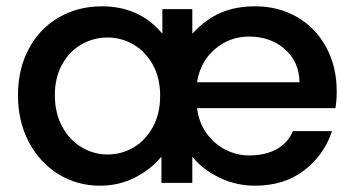

<svg xmlns="http://www.w3.org/2000/svg" viewBox="-20 -580 1125 609"><path d="M1048 -291Q1048 -262 1044 -237H605Q611 -190 636 -156Q661 -122 696.5 -104.5Q732 -87 769 -87Q824 -87 859.5 -108Q895 -129 909 -164H1033Q1008 -88 944.5 -39.5Q881 9 789 9Q729 9 676 -16.5Q623 -42 590 -83V0H492V-83Q458 -42 407.5 -16.5Q357 9 297 9Q225 9 165.5 -27.5Q106 -64 71.5 -129.5Q37 -195 37 -278Q37 -361 71.5 -425.5Q106 -490 167 -525Q228 -560 303 -560Q423 -560 495 -473V-551H590V-473Q632 -519 680 -539.5Q728 -560 789 -560Q864 -560 923 -525.5Q982 -491 1015 -429.5Q1048 -368 1048 -291ZM930 -319Q929 -384 883.5 -424Q838 -464 770 -464Q708 -464 661.5 -424Q615 -384 605 -319ZM321 -90Q365 -90 403 -112Q441 -134 464.5 -176.5Q488 -219 488 -276Q488 -333 464.5 -375Q441 -417 403 -439Q365 -461 321 -461Q277 -461 239 -439.5Q201 -418 177.5 -376.5Q154 -335 154 -278Q154 -221 177.5 -178Q201 -135 239.5 -112.5Q278 -90 321 -90Z"/></svg>

Font: MSTAGE Medium
Style: Regular
Weight: 500
Designer: Ninad Kale (Devanagari), Jonny Pinhorn (Latin)
Foundry: Indian Type Foundry
Version: 4.004